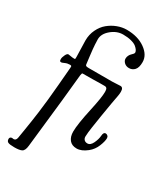

<svg xmlns="http://www.w3.org/2000/svg" viewBox="-216 -806 945 1084"><g transform="rotate(30 256.0 -263.5)"><path d="M100.6 -378.4Q84.5 -378.4 70.1 -371.8Q55.7 -365.2 51.8 -365.2Q44.9 -365.2 42.5 -367.9Q40 -370.6 40 -380.9Q40 -391.6 47.9 -408.2Q55.7 -424.8 64.5 -424.8Q69.3 -424.8 80.3 -422.4Q91.3 -419.9 104.5 -419.9Q107.4 -419.9 108.6 -420.4Q109.9 -420.9 110.4 -424.1Q110.8 -427.2 110.8 -434.6Q107.9 -518.6 107.9 -541Q107.9 -579.6 123.8 -612.5Q139.6 -645.5 164.8 -666.3Q189.9 -687 220.2 -698.5Q250.5 -710 280.3 -710Q353 -710 400.9 -676Q448.7 -642.1 448.7 -595.7Q448.7 -560.1 434.3 -544.2Q419.9 -528.3 398.4 -528.3Q379.4 -528.3 367.2 -539.8Q355 -551.3 355 -565.4Q355 -576.7 359.9 -586.2Q364.7 -595.7 370.4 -600.8Q376 -606 380.9 -611.6Q385.7 -617.2 385.7 -621.6Q385.7 -628.4 380.4 -637Q375 -645.5 363.8 -654.8Q352.5 -664.1 329.6 -670.2Q306.6 -676.3 276.4 -676.3Q235.4 -676.3 200.2 -646.7Q165 -617.2 165 -581.5Q165 -564.9 166.3 -547.6Q167.5 -530.3 168.5 -519.5Q169.4 -508.8 173.3 -477.1Q177.2 -445.3 179.7 -425.3Q180.2 -419.4 185.1 -417.2Q189.9 -415 202.1 -415H354.5Q360.4 -415 383.1 -416.3Q405.8 -417.5 407.7 -417.5Q426.3 -417.5 426.3 -389.2Q426.3 -377.4 423.6 -362.3Q420.9 -347.2 413.3 -306.4Q405.8 -265.6 397.9 -214.4Q396 -200.2 391.8 -174.6Q387.7 -148.9 385.3 -133.1Q382.8 -117.2 380.9 -99.4Q378.9 -81.5 378.9 -71.3Q378.9 -58.1 386.7 -50.3Q394.5 -42.5 407.7 -42.5Q427.2 -42.5 439.9 -69.3Q452.6 -96.2 454.1 -119.1Q455.6 -143.6 469.7 -143.6Q477.1 -143.6 483.2 -137.9Q489.3 -132.3 489.3 -123Q489.3 -103 476.1 -70.1Q462.9 -37.1 435.5 -15.1Q400.9 12.7 369.1 12.7Q337.4 12.7 321.3 -7.6Q305.2 -27.8 305.2 -60.5Q305.2 -108.9 329.1 -217.3Q349.1 -308.6 349.1 -344.2Q349.1 -359.9 344.7 -366.2Q340.3 -372.6 330.6 -372.6H300.3Q258.3 -371.1 187.5 -371.1Q182.6 -371.1 180.7 -356L163.1 -181.6Q155.8 -112.8 128.4 134.3Q125 167.5 108.9 175.3Q94.2 182.6 62 182.6Q30.3 182.6 20 177.2Q9.8 171.9 9.8 157.2Q9.8 150.4 14.2 146.7Q18.6 143.1 24.9 143.1Q27.3 143.1 30.3 143.8Q33.2 144.5 34.7 144.5Q50.3 144.5 53.7 124.5Q56.2 109.9 63 67.6Q69.8 25.4 73 3.9Q76.2 -17.6 81.8 -58.6Q87.4 -99.6 92 -145.5Q96.7 -191.4 101.6 -248L111.3 -362.8Q111.8 -368.7 111.6 -372.1Q111.3 -375.5 108.9 -377Q106.4 -378.4 100.6 -378.4Z"/></g></svg>

Font: Cooper*
Style: Italic
Weight: 400
Italic angle: -7°
Designer: Owen Earl
Foundry: indestructible type*
Version: Version 0.001